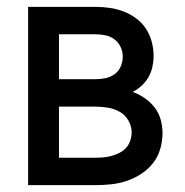

<svg xmlns="http://www.w3.org/2000/svg" viewBox="-20 -540 540 560"><path d="M62 0V-520H258Q279 -520 300 -517Q321 -514 340.5 -506.5Q360 -499 377 -486.5Q394 -474 405.5 -456.5Q417 -439 422.5 -418.5Q428 -398 428 -377Q428 -361 424.5 -345Q421 -329 413 -315Q405 -301 393 -290Q381 -279 367 -272Q386 -265 402.5 -253.5Q419 -242 431 -226.5Q443 -211 448.5 -191.5Q454 -172 454 -152Q454 -129 447.5 -106Q441 -83 426.5 -64.5Q412 -46 392 -33Q372 -20 350 -12.5Q328 -5 304.5 -2.5Q281 0 258 0ZM152 -309H258Q273 -309 287.5 -312Q302 -315 314 -323.5Q326 -332 332 -346Q338 -360 338 -375Q338 -390 331.5 -403.5Q325 -417 313.5 -425.5Q302 -434 287.5 -437Q273 -440 258 -440H152ZM152 -80H258Q270 -80 282 -81Q294 -82 306 -85.5Q318 -89 329 -94.5Q340 -100 348 -109Q356 -118 360 -130Q364 -142 364 -154Q364 -172 354.5 -188.5Q345 -205 329 -214Q313 -223 294.5 -226Q276 -229 258 -229H152Z"/></svg>

Font: Iosevka Term Medium
Style: Regular
Weight: 500
Monospace: yes
Designer: Belleve Invis
Foundry: Belleve Invis
Version: Version 26.3.1